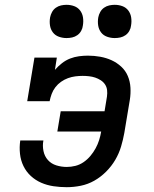

<svg xmlns="http://www.w3.org/2000/svg" viewBox="-20 -769 640 797"><path d="M257 8Q229 8 202 4Q175 0 151 -10.5Q127 -21 108 -38.5Q89 -56 77.5 -79.5Q66 -103 63 -130.5Q60 -158 64 -185Q64 -185 64 -185Q64 -185 64 -186H160Q160 -185 160 -185Q160 -185 160 -185Q156 -164 160.5 -142Q165 -120 179 -104.5Q193 -89 214 -82.5Q235 -76 257 -76Q275 -76 293 -80.5Q311 -85 327 -96Q343 -107 355.5 -122Q368 -137 377 -153.5Q386 -170 391.5 -187.5Q397 -205 400 -223H218L232 -307H414L424 -368Q426 -382 424.5 -395Q423 -408 416 -418.5Q409 -429 398 -436Q387 -443 375 -447Q363 -451 349.5 -452.5Q336 -454 323 -454Q308 -454 292.5 -452Q277 -450 262 -444.5Q247 -439 233.5 -429.5Q220 -420 210 -407Q200 -394 194.5 -379Q189 -364 186 -349H93L123 -530H216L208 -479Q221 -494 237 -506.5Q253 -519 271 -526Q289 -533 308 -535.5Q327 -538 345 -538Q371 -538 396 -533.5Q421 -529 443 -519Q465 -509 483 -492.5Q501 -476 510.5 -453.5Q520 -431 521.5 -405.5Q523 -380 519 -355L496 -217Q491 -189 482.5 -160.5Q474 -132 458.5 -105.5Q443 -79 420.5 -56.5Q398 -34 371.5 -19Q345 -4 315.5 2Q286 8 257 8ZM456 -611Q440 -611 424.5 -616.5Q409 -622 399.5 -634.5Q390 -647 387.5 -663.5Q385 -680 388 -697Q390 -708 396 -719Q402 -730 412 -737Q422 -744 433.5 -746.5Q445 -749 456 -749Q473 -749 488 -743.5Q503 -738 512.5 -725.5Q522 -713 524.5 -696.5Q527 -680 524 -663Q523 -652 517 -641Q511 -630 501 -623Q491 -616 479.5 -613.5Q468 -611 456 -611ZM256 -611Q240 -611 224.5 -616.5Q209 -622 199.5 -634.5Q190 -647 187.5 -663.5Q185 -680 188 -697Q190 -708 196 -719Q202 -730 212 -737Q222 -744 233.5 -746.5Q245 -749 256 -749Q273 -749 288 -743.5Q303 -738 312.5 -725.5Q322 -713 324.5 -696.5Q327 -680 324 -663Q323 -652 317 -641Q311 -630 301 -623Q291 -616 279.5 -613.5Q268 -611 256 -611Z"/></svg>

Font: Iosevka Curly Slab MdExObl
Style: Regular
Weight: 500
Width: 7
Italic angle: -9°
Monospace: yes
Designer: Belleve Invis
Foundry: Belleve Invis
Version: Version 11.1.0; ttfautohint (v1.8.3)